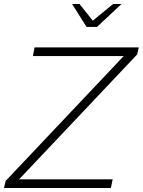

<svg xmlns="http://www.w3.org/2000/svg" viewBox="-47 -936 711 956"><path d="M-27 0 -19 -35 569 -657H117L125 -700H644L636 -665L48 -43H514L505 0ZM384 -802 312 -916H349L415 -833L516 -916H558L436 -802Z"/></svg>

Font: Red Hat Display
Style: Italic
Weight: 300
Italic angle: -12°
Designer: Pentagram, MCKL
Foundry: Pentagram, MCKL
Version: Version 1.023